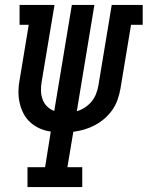

<svg xmlns="http://www.w3.org/2000/svg" viewBox="-20 -755 596 775"><path d="M91 0V-80H162L185 -224Q162 -227 140.5 -236.5Q119 -246 102 -261.5Q85 -277 74.5 -297.5Q64 -318 59 -341Q54 -364 54.5 -388.5Q55 -413 60 -437L96 -655H59V-735H200L148 -424Q145 -406 145.5 -388Q146 -370 152 -353.5Q158 -337 170.5 -325Q183 -313 199 -307L270 -735H361L290 -306Q307 -311 322.5 -321Q338 -331 349.5 -345Q361 -359 367.5 -375.5Q374 -392 377 -409L431 -735H556V-655H509L466 -396Q462 -374 454.5 -352.5Q447 -331 433.5 -311.5Q420 -292 402 -276.5Q384 -261 363.5 -250Q343 -239 321 -232.5Q299 -226 276 -223L252 -80H312V0Z"/></svg>

Font: Iosevka Slab Medium Oblique
Style: Regular
Weight: 500
Italic angle: -9°
Monospace: yes
Designer: Belleve Invis
Foundry: Belleve Invis
Version: Version 11.1.1; ttfautohint (v1.8.3)